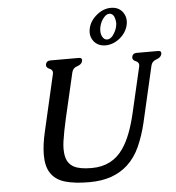

<svg xmlns="http://www.w3.org/2000/svg" viewBox="-63 -1028 1021 1115"><g transform="rotate(-5 447.0 -470.0)"><path d="M640.6 -916Q630.4 -935.5 613.3 -935.5Q596.2 -935.5 581.1 -917.5Q562.5 -896.5 555.7 -867.7L554.2 -861.8Q552.2 -850.1 552.2 -840.3Q552.2 -822.3 559.1 -808.6Q569.8 -787.6 587.4 -787.6Q604.5 -787.6 620.1 -805.2Q640.1 -832 645.5 -857.4Q647.9 -868.2 648.4 -878.9Q647.9 -897.9 640.6 -916ZM693.8 -936.5Q710.4 -913.6 710.4 -885.7Q710.4 -874 707.5 -861.3Q697.3 -817.4 659.2 -786.1Q620.6 -754.9 575.7 -754.4Q530.8 -754.9 506.8 -786.1Q489.7 -808.1 489.7 -836.4Q489.7 -848.1 492.7 -861.3Q502.4 -904.3 541.5 -936.5Q580.1 -968.8 625 -968.8Q669.9 -968.8 693.8 -936.5ZM180.7 -287.1 255.9 -614.3Q256.8 -619.1 257.3 -623.5Q257.3 -640.6 239.3 -647.5Q220.7 -654.8 220.7 -669.4Q220.7 -672.4 221.2 -675.3Q225.6 -695.3 248.5 -695.3H414.1Q432.1 -695.3 432.1 -681.6Q432.1 -678.7 431.2 -675.3Q426.8 -656.2 401.4 -648.4Q375.5 -640.6 369.6 -615.2L308.6 -352.1Q291.5 -277.3 283.2 -220.7Q279.8 -196.3 279.8 -175.3Q279.8 -147.9 286.1 -126Q295.9 -88.9 329.6 -70.3Q363.3 -51.8 433.6 -51.8Q554.2 -51.8 618.7 -147Q667 -216.3 698.2 -352.1L758.8 -613.8Q759.8 -618.7 760.3 -623Q760.3 -640.1 742.2 -647.5Q723.6 -654.8 723.6 -669.4Q723.6 -672.4 724.1 -675.3Q728.5 -695.3 751.5 -695.3H876Q894 -695.3 894 -681.6Q894 -678.7 893.1 -675.3Q888.7 -656.2 862.3 -647.5Q835.9 -638.7 830.6 -613.8L755.4 -287.1Q737.8 -213.4 710.4 -151.9Q683.1 -90.3 636.7 -47.4Q553.2 28.8 415 28.8Q412.6 28.8 410.2 28.8Q327.6 28.8 272 12.7Q214.4 -3.9 187 -47.9Q162.6 -85.9 162.6 -152.3Q162.6 -209.5 180.7 -287.1Z"/></g></svg>

Font: Caudex
Style: Bold
Weight: 700
Italic angle: -13°
Version: Version 1.04